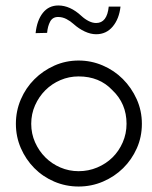

<svg xmlns="http://www.w3.org/2000/svg" viewBox="-20 -676 555 701"><path d="M267 -455Q313 -455 355 -437Q397 -419 428.5 -387.5Q460 -356 479 -314Q498 -272 498 -224Q498 -176 479.5 -134.5Q461 -93 429.5 -62Q398 -31 356 -13Q314 5 267 5Q220 5 178 -13Q136 -31 105 -62.5Q74 -94 56 -135.5Q38 -177 38 -224Q38 -271 56 -313Q74 -355 105.5 -386.5Q137 -418 178.5 -436.5Q220 -455 267 -455ZM390 -347Q343 -397 267 -397Q232 -397 200.5 -383.5Q169 -370 145.5 -346.5Q122 -323 108 -291.5Q94 -260 94 -224Q94 -188 108 -156.5Q122 -125 145.5 -101.5Q169 -78 200.5 -64.5Q232 -51 267 -51Q303 -51 335 -64.5Q367 -78 390.5 -101Q414 -124 428 -156Q442 -188 442 -224Q442 -298 390 -347ZM110 -555Q115 -602 136.5 -629Q158 -656 193 -656Q236 -656 277 -618Q290 -606 304 -599Q318 -592 331 -592Q371 -592 377 -652H420Q415 -607 391.5 -579Q368 -551 331 -551Q311 -551 289.5 -561Q268 -571 249 -588Q237 -599 222.5 -606.5Q208 -614 192 -614Q172 -614 163 -597Q154 -580 152 -556Z"/></svg>

Font: Fundamental  Brigade Scvhlank
Style: Regular
Weight: 100
Designer: Peter Wiegel, original typeface by Arno Drescher 1935
Foundry: Peter Wiegel
Version: Version 0.000 2012 initial release